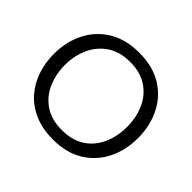

<svg xmlns="http://www.w3.org/2000/svg" viewBox="-169 -935 1155 1155"><g transform="rotate(45 408.5 -357.5)"><path d="M412 11Q321 11 253.2 -18.2Q185.5 -47.5 140.2 -98.8Q95 -150 72.5 -216.5Q50 -283 50 -357Q50 -461 92 -544.5Q134 -628 214.2 -677Q294.5 -726 409 -726Q525 -726 604.8 -676.5Q684.5 -627 725.5 -543.2Q766.5 -459.5 766.5 -357.5Q766.5 -252 724.2 -168.8Q682 -85.5 602.8 -37.2Q523.5 11 412 11ZM409.5 -67Q478 -67 527.5 -90.8Q577 -114.5 609.2 -155.5Q641.5 -196.5 657 -248.8Q672.5 -301 672.5 -357.5Q672.5 -438.5 642.8 -504.5Q613 -570.5 554.5 -609.2Q496 -648 409.5 -648Q320.5 -648 261.5 -607.2Q202.5 -566.5 173.2 -500.2Q144 -434 144 -357.5Q144 -280.5 172.5 -214.2Q201 -148 259.8 -107.5Q318.5 -67 409.5 -67Z"/></g></svg>

Font: Commissioner
Style: Regular
Weight: 400
Designer: Kostas Bartsokas
Foundry: Kostas Bartsokas
Version: Version 1.000; ttfautohint (v1.8.3)